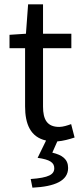

<svg xmlns="http://www.w3.org/2000/svg" viewBox="-20 -642 378 888"><path d="M130 226C236 221 295 193 295 135C295 94 268 75 222 64L245 12C272 10 301 2 325 -6L309 -68C293 -62 271 -55 254 -55C198 -55 179 -89 179 -149V-419H310V-486H179V-622H110L100 -486L24 -481V-419H96V-150C96 -68 121 -8 193 8L154 88C211 96 231 110 231 136C231 165 206 180 122 186Z"/></svg>

Font: Giro Sans Regular
Style: Regular
Weight: 400
Designer: Paul D. Hunt
Foundry: Adobe Systems Incorporated
Version: Version 1.000;PS 1.0;hotconv 1.0.88;makeotf.lib2.5.647800